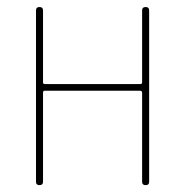

<svg xmlns="http://www.w3.org/2000/svg" viewBox="-20 -540 540 560"><path d="M85 -9.8V-509.8Q85 -519.5 95.2 -519.5Q105.5 -519.5 105.5 -509.8V-299.8Q105.5 -294.9 110.4 -294.9H389.6Q394.5 -294.9 394.5 -299.8V-509.8Q394.5 -519.5 404.8 -519.5Q415 -519.5 415 -509.8V-9.8Q415 0 404.8 0Q394.5 0 394.5 -9.8V-269.5Q394.5 -274.4 389.6 -275.4H110.4Q105.5 -275.4 105.5 -269.5V-9.8Q105.5 0 95.2 0Q85 0 85 -9.8Z"/></svg>

Font: Rounded-L Mgen+ 2m thin
Style: Regular
Weight: 100
Designer: [Source Han Sans]
Ryoko NISHIZUKA  (kana & ideographs); Paul D. Hunt (Latin, Greek & Cyrillic); Wenlong ZHANG  (bopomofo
Version: Version 1.059.20150602